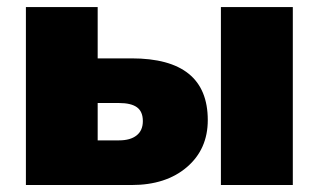

<svg xmlns="http://www.w3.org/2000/svg" viewBox="-20 -530 913 550"><path d="M54.2 0V-509.8H259.8V-362.8H356.9Q575.2 -362.8 575.2 -186Q575.2 -102.5 515.4 -51.3Q455.6 0 356.9 0ZM612.8 0V-509.8H818.8V0ZM259.8 -127.9H320.8Q353.5 -127.9 371.3 -142.1Q389.2 -156.2 389.2 -183.1Q389.2 -210.4 372.3 -222.7Q355.5 -234.9 320.8 -234.9H259.8Z"/></svg>

Font: Mulish ExtraBlack
Style: Regular
Weight: 1000
Designer: Vernon Adams
Foundry: Vernon Adams
Version: Version 3.603; ttfautohint (v1.8.3)